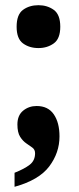

<svg xmlns="http://www.w3.org/2000/svg" viewBox="-20 -565 304 739"><path d="M128 -380Q93 -380 68.5 -398Q44 -416 44 -462Q44 -509 68.5 -527Q93 -545 128 -545Q162 -545 187 -527Q212 -509 212 -462Q212 -416 187 -398Q162 -380 128 -380ZM36 100Q74 85 94.5 69Q115 53 115 25Q115 11 105 3.5Q95 -4 81.5 -13Q68 -22 57.5 -38.5Q47 -55 47 -86Q47 -121 69 -139Q91 -157 121 -157Q165 -157 187 -125Q209 -93 209 -40Q209 23 169.5 75.5Q130 128 36 154Z"/></svg>

Font: Noto Serif SemiCondensed ExtraBold
Style: Regular
Weight: 800
Width: 4
Designer: Monotype Design Team
Foundry: Monotype Imaging Inc.
Version: Version 2.015